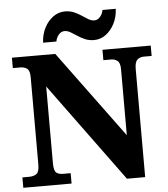

<svg xmlns="http://www.w3.org/2000/svg" viewBox="-61 -996 920 1050"><g transform="rotate(-5 399.0 -470.5)"><path d="M24 0V-57H61Q86 -57 101.5 -68Q117 -79 117 -120V-598Q117 -636 101.5 -646.5Q86 -657 66 -657H24V-714H262L613 -237V-598Q613 -634 598.5 -645.5Q584 -657 564 -657H521V-714H786V-657H743Q721 -657 707 -644Q693 -631 693 -594V0H593L197 -541V-120Q197 -79 210 -68Q223 -57 246 -57H289V0ZM480 -771Q453 -771 431 -780.5Q409 -790 390.5 -802.5Q372 -815 355.5 -824.5Q339 -834 323 -834Q304 -834 290.5 -817.5Q277 -801 274 -781H201Q203 -826 221.5 -862Q240 -898 269.5 -919.5Q299 -941 335 -941Q362 -941 384 -931.5Q406 -922 424.5 -909.5Q443 -897 459 -887.5Q475 -878 491 -878Q510 -878 523.5 -894.5Q537 -911 540 -931H613Q611 -886 592.5 -850Q574 -814 545 -792.5Q516 -771 480 -771Z"/></g></svg>

Font: Noto Serif Tamil ExtraBold
Style: Italic
Weight: 800
Italic angle: -12°
Designer: Indian Type Foundry, Tom Grace, and the Monotype Design Team
Foundry: Monotype Imaging Inc.
Version: Version 2.003; ttfautohint (v1.8.4.7-5d5b)